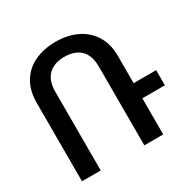

<svg xmlns="http://www.w3.org/2000/svg" viewBox="-167 -924 1084 1088"><g transform="rotate(-30 375.0 -380.0)"><path d="M745.1 -236.3H597.7V0H474.1V-514.2Q474.1 -588.4 436.8 -624.8Q399.4 -661.1 331.5 -661.1Q264.6 -661.1 226.8 -624.5Q189 -587.9 189 -514.2V0H66.4V-514.2Q66.4 -593.3 100.3 -648.7Q134.3 -704.1 194.3 -731.9Q254.4 -759.8 331.5 -759.8Q407.2 -759.8 467.5 -731.7Q527.8 -703.6 562.7 -648.2Q597.7 -592.8 597.7 -514.2V-335.4H745.1Z"/></g></svg>

Font: Mardoto Medium
Style: Regular
Weight: 500
Designer: Christian Robertson, Vahan Hovhannisyan
Foundry: Google
Version: Version 1.000